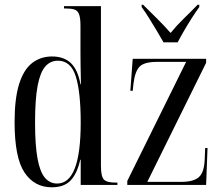

<svg xmlns="http://www.w3.org/2000/svg" viewBox="-20 -786 940 816"><path d="M200 10Q126 10 84 -53Q42 -116 42 -267Q42 -368 61.5 -429.5Q81 -491 117 -518.5Q153 -546 201 -546Q252 -546 281.5 -517.5Q311 -489 322 -428H324Q323 -474 322.5 -504.5Q322 -535 322 -563V-676Q322 -710 316 -725.5Q310 -741 296.5 -745.5Q283 -750 259 -750H252V-760H409V-82Q409 -36 421.5 -23Q434 -10 470 -10H479V0H323V-107H321Q308 -49 280.5 -19.5Q253 10 200 10ZM223 -6Q323 -6 323 -265Q323 -395 302 -461.5Q281 -528 226 -528Q194 -528 172.5 -503.5Q151 -479 140 -422Q129 -365 129 -265Q129 -169 139.5 -112Q150 -55 171 -30.5Q192 -6 223 -6ZM521 0V-17L771 -523H647Q592 -523 572.5 -502Q553 -481 547 -428L544 -400H534L544 -536H856V-519L606 -13H750Q802 -13 825 -33Q848 -53 850 -109L852 -157H862L856 0ZM675 -606Q662 -629 645.5 -656.5Q629 -684 612.5 -710.5Q596 -737 582 -756V-766H588Q616 -738 647 -707.5Q678 -677 705 -646Q731 -678 761.5 -707.5Q792 -737 820 -766H827V-756Q813 -737 796 -710.5Q779 -684 763 -656.5Q747 -629 735 -606Z"/></svg>

Font: Noto Serif Display ExtraCondensed
Style: Regular
Weight: 400
Width: 2
Designer: Monotype Design Team
Foundry: Monotype Imaging Inc.
Version: Version 2.009